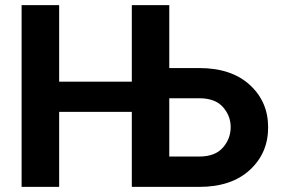

<svg xmlns="http://www.w3.org/2000/svg" viewBox="-20 -731 1099 751"><path d="M536.6 -411.6V-293.5H168.9V-411.6ZM211.4 -710.9V0H64.5V-710.9ZM592.8 -464.8H759.3Q884.8 -464.8 956.8 -399.2Q1028.8 -333.5 1028.8 -232.9Q1028.8 -131.8 956.8 -65.9Q884.8 0 759.3 0H495.6V-710.9H642.1V-118.7H759.3Q821.3 -118.7 851.8 -153.6Q882.3 -188.5 882.3 -233.9Q882.3 -278.3 851.8 -312.5Q821.3 -346.7 759.3 -346.7H592.8Z"/></svg>

Font: RobotoDEMO
Style: Regular
Weight: 400
Designer: Christian Robertson
Foundry: Google
Version: Version 2.136